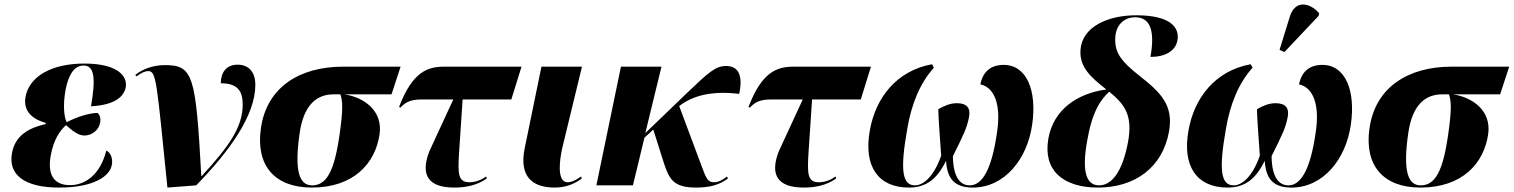

<svg xmlns="http://www.w3.org/2000/svg" viewBox="-20 -837 6835 867"><path d="M247 10C406 10 481 -43 486 -99C488 -122 481 -147 460 -157C433 -50 367 -1 296 -1C221 -1 194 -51 209 -134C222 -207 250 -246 278 -272C302 -251 331 -225 361 -225C396 -225 427 -251 432 -283C436 -305 430 -318 421 -327C385 -327 328 -310 281 -285C270 -308 263 -358 276 -431C289 -498 314 -541 358 -541C406 -541 413 -484 391 -357C500 -363 540 -401 548 -444C556 -492 513 -550 361 -550C211 -550 111 -491 95 -398C85 -339 121 -300 187 -282L186 -277C109 -259 48 -225 34 -145C17 -50 87 10 247 10Z M736 10 866 0C1017 -155 1133 -316 1133 -454C1133 -517 1098 -545 1053 -545C999 -545 977 -506 977 -461C1051 -461 1076 -428 1076 -365C1076 -263 1014 -176 891 -42H889C864 -496 853 -543 725 -543C669 -543 623 -524 591 -499L596 -492C620 -510 637 -516 649 -516C686 -516 687 -474 736 10Z M1388 10C1577 10 1675 -99 1694 -231C1709 -335 1627 -397 1535 -411H1748L1789 -536H1529C1334 -536 1184 -444 1158 -257C1134 -89 1221 10 1388 10ZM1389 0C1330 0 1309 -68 1333 -235C1351 -363 1410 -411 1486 -411H1517C1528 -379 1529 -339 1514 -234C1490 -61 1454 0 1389 0Z M2032 10C2082 10 2135 0 2178 -31L2175 -40C2158 -27 2130 -14 2100 -14C2048 -14 2047 -52 2053 -148L2069 -388H2289L2335 -536H1986C1910 -536 1842 -512 1782 -354L1788 -351C1815 -380 1840 -388 1890 -388H2027L1918 -152C1878 -47 1913 10 2032 10Z M2485 10C2540 10 2579 -10 2607 -31L2604 -40C2588 -29 2565 -14 2543 -14C2495 -14 2505 -109 2520 -173L2608 -536H2425L2349 -166C2324 -40 2383 10 2485 10Z M2673 0H2838L2890 -215L2930 -252L2979 -97C3003 -26 3023 10 3123 10C3183 10 3227 -1 3267 -31L3263 -40C3243 -24 3223 -14 3205 -14C3176 -14 3169 -31 3149 -85L3047 -358C3109 -406 3195 -428 3318 -413C3335 -493 3317 -539 3259 -539C3209 -539 3178 -508 3082 -417L2894 -236L2967 -536H2784Z M3610 10C3660 10 3713 0 3756 -31L3753 -40C3736 -27 3708 -14 3678 -14C3626 -14 3625 -52 3631 -148L3647 -388H3867L3913 -536H3564C3488 -536 3420 -512 3360 -354L3366 -351C3393 -380 3418 -388 3468 -388H3605L3496 -152C3456 -47 3491 10 3610 10Z M4084 10C4163 10 4212 -29 4252 -111C4257 -34 4286 10 4373 10C4515 10 4619 -117 4641 -275C4663 -427 4617 -544 4512 -544C4454 -544 4418 -513 4407 -456C4472 -442 4500 -362 4483 -245C4458 -63 4412 0 4359 0C4321 0 4284 -29 4283 -132C4332 -230 4347 -261 4356 -310C4363 -348 4347 -371 4301 -371C4270 -371 4244 -359 4217 -344C4218 -301 4222 -245 4230 -134C4196 -37 4148 0 4112 0C4055 0 4043 -65 4077 -256C4095 -364 4134 -462 4197 -531L4189 -547C4029 -518 3934 -396 3908 -249C3878 -84 3947 10 4084 10Z M4938 10C5103 10 5230 -79 5259 -244C5280 -362 5221 -420 5125 -495C5044 -559 5017 -596 5016 -654C5014 -723 5055 -759 5106 -759C5175 -759 5196 -697 5175 -580C5241 -580 5288 -606 5297 -655C5307 -712 5267 -768 5111 -768C4982 -768 4866 -716 4859 -611C4854 -533 4907 -487 4976 -433C4841 -415 4736 -339 4714 -211C4689 -68 4780 10 4938 10ZM4943 0C4886 0 4864 -60 4889 -200C4911 -329 4948 -386 4989 -423C5061 -364 5095 -315 5074 -197C5048 -58 4999 0 4943 0Z M5780 -602 5934 -765 5937 -777C5893 -828 5828 -836 5805 -764L5758 -612ZM5523 10C5602 10 5651 -29 5691 -111C5696 -34 5725 10 5812 10C5954 10 6058 -117 6080 -275C6102 -427 6056 -544 5951 -544C5893 -544 5857 -513 5846 -456C5911 -442 5939 -362 5922 -245C5897 -63 5851 0 5798 0C5760 0 5723 -29 5722 -132C5771 -230 5786 -261 5795 -310C5802 -348 5786 -371 5740 -371C5709 -371 5683 -359 5656 -344C5657 -301 5661 -245 5669 -134C5635 -37 5587 0 5551 0C5494 0 5482 -65 5516 -256C5534 -364 5573 -462 5636 -531L5628 -547C5468 -518 5373 -396 5347 -249C5317 -84 5386 10 5523 10Z M6394 10C6583 10 6681 -99 6700 -231C6715 -335 6633 -397 6541 -411H6754L6795 -536H6535C6340 -536 6190 -444 6164 -257C6140 -89 6227 10 6394 10ZM6395 0C6336 0 6315 -68 6339 -235C6357 -363 6416 -411 6492 -411H6523C6534 -379 6535 -339 6520 -234C6496 -61 6460 0 6395 0Z"/></svg>

Font: Noto Serif Display ExtraBold
Style: Italic
Weight: 800
Italic angle: -12°
Designer: Monotype Design Team
Foundry: Monotype Imaging Inc.
Version: Version 2.009